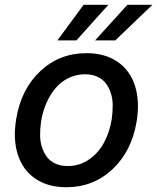

<svg xmlns="http://www.w3.org/2000/svg" viewBox="-20 -776 660 807"><path d="M258.9 11Q181.8 11 129.1 -24.7Q76.3 -60.4 55.2 -125.2Q34.1 -190 47.9 -274.9Q68.2 -400.6 149 -476.6Q229.8 -552.6 343.4 -552.6Q420.5 -552.6 473.2 -516.9Q525.9 -481.2 547.1 -416.2Q568.2 -351.2 554.3 -265.6Q533.7 -140.6 452.9 -64.8Q372.2 11 258.9 11ZM264.9 -78.1Q314.3 -78.1 353.9 -105.5Q393.5 -132.8 417.1 -176.5Q440.7 -220.2 449.6 -274.9Q453.8 -305.8 453.7 -333.8Q453.5 -361.9 445.5 -385.7Q437.5 -409.4 424 -426.8Q410.5 -444.2 388.3 -454Q366.1 -463.8 337.4 -463.8Q300.1 -463.8 267.9 -448Q235.8 -432.2 212.9 -404.8Q190 -377.5 174.7 -342.2Q159.4 -306.8 152.7 -266Q148.4 -235.1 148.6 -207.2Q148.8 -179.3 156.8 -155.7Q164.8 -132.1 178.3 -114.9Q191.8 -97.7 214 -87.9Q236.2 -78.1 264.9 -78.1ZM379.6 -606.2 515.3 -755.7H620.4L464.5 -606.2ZM221.2 -606.2 331.3 -755.7H435.4L301.1 -606.2Z"/></svg>

Font: Karasuma Gothic
Style: Medium Italic
Weight: 500
Italic angle: 9.39998°
Designer: Rasmus Andersson / Ryoko Nishizuka
Foundry: Genbu
Version: Version 1.00